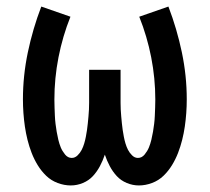

<svg xmlns="http://www.w3.org/2000/svg" viewBox="-20 -558 640 586"><path d="M404 8Q385 8 367 0.5Q349 -7 336.5 -20.5Q324 -34 315 -51Q306 -68 300 -86Q294 -68 285 -51Q276 -34 263.5 -20.5Q251 -7 233 0.5Q215 8 196 8Q176 8 156 0.5Q136 -7 121 -21.5Q106 -36 95 -54Q84 -72 76.5 -91.5Q69 -111 64 -131Q59 -151 56 -171.5Q53 -192 51.5 -213Q50 -234 50 -255Q50 -327 65 -398.5Q80 -470 106 -538L195 -507Q171 -447 158.5 -383Q146 -319 146 -254Q146 -242 146.5 -229.5Q147 -217 147.5 -204.5Q148 -192 149.5 -180Q151 -168 153 -156Q155 -144 158 -131.5Q161 -119 165.5 -108Q170 -97 178.5 -86.5Q187 -76 199 -76Q209 -76 217 -84Q225 -92 229.5 -101Q234 -110 237 -120Q240 -130 242 -140.5Q244 -151 245.5 -161Q247 -171 248 -181.5Q249 -192 250 -202.5Q251 -213 251.5 -223.5Q252 -234 252 -244.5Q252 -255 252 -265V-345H348V-265Q348 -255 348 -244.5Q348 -234 348.5 -223.5Q349 -213 350 -202.5Q351 -192 352 -181.5Q353 -171 354.5 -161Q356 -151 358 -140.5Q360 -130 363 -120Q366 -110 370.5 -101Q375 -92 383 -84Q391 -76 401 -76Q413 -76 421.5 -86.5Q430 -97 434.5 -108Q439 -119 442 -131.5Q445 -144 447 -156Q449 -168 450.5 -180Q452 -192 452.5 -204.5Q453 -217 453.5 -229.5Q454 -242 454 -254Q454 -319 441.5 -383Q429 -447 405 -507L494 -538Q520 -470 535 -398.5Q550 -327 550 -255Q550 -234 548.5 -213Q547 -192 544 -171.5Q541 -151 536 -131Q531 -111 523.5 -91.5Q516 -72 505 -54Q494 -36 479 -21.5Q464 -7 444 0.5Q424 8 404 8Z"/></svg>

Font: Iosevka Curly Medium Extended
Style: Regular
Weight: 500
Width: 7
Monospace: yes
Designer: Belleve Invis
Foundry: Belleve Invis
Version: Version 11.1.0; ttfautohint (v1.8.3)